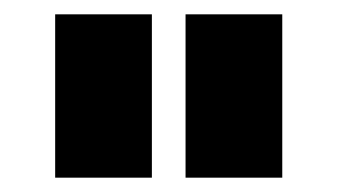

<svg xmlns="http://www.w3.org/2000/svg" viewBox="-20 -746 471 268"><path d="M57 -498V-726H192V-498ZM239 -498V-726H374V-498Z"/></svg>

Font: Raleway Thin ExtraBold
Style: Regular
Weight: 800
Version: Version 4.026